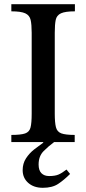

<svg xmlns="http://www.w3.org/2000/svg" viewBox="-20 -677 412 915"><path d="M184 218Q141 218 114.5 194.5Q88 171 88 134Q88 102 104 77.5Q120 53 143 35Q166 17 186 3V0H34V-34Q79 -34 99.5 -41Q120 -48 125.5 -69.5Q131 -91 131 -135V-521Q131 -560 126 -582Q121 -604 100.5 -613.5Q80 -623 34 -623V-657H337V-623Q291 -623 270.5 -613.5Q250 -604 245.5 -582Q241 -560 241 -521V-135Q241 -93 246.5 -71Q252 -49 272 -41.5Q292 -34 336 -34V0H238Q212 19 188 43Q164 67 164 107Q164 135 177.5 148.5Q191 162 214 162Q242 162 258.5 155Q275 148 297 131L314 152Q285 181 257 199.5Q229 218 184 218Z"/></svg>

Font: STIX Two Text Medium
Style: Regular
Weight: 500
Designer: Ross Mills, John Hudson & Paul Hanslow, Tiro Typeworks Ltd; with prior portions MicroPress Inc., and Coen Hoffman.
Foundry: Tiro Typeworks Ltd
Version: Version 2.13 b171